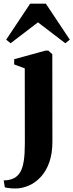

<svg xmlns="http://www.w3.org/2000/svg" viewBox="-64 -808 408 1070"><path d="M22.5 242.5Q8.5 242.5 -3.2 241.5Q-15 240.5 -24 238.8Q-33 237 -37 236L-43.5 197.5Q-33 197.5 -17 195Q-1 192.5 14 185Q36 173.5 49.2 150.5Q62.5 127.5 68.5 88.8Q74.5 50 74.5 -8.5L74 -427L15 -449V-478L189.5 -526H205.5L227.5 -505.5L228 -17.5Q228 48 210.5 97Q193 146 163 178.2Q133 210.5 96.5 226.2Q60 242 22.5 242.5ZM-5 -567 -29.5 -587 104 -787.5H191.5L325 -587L300 -567L147.5 -683.5Z"/></svg>

Font: Merriweather 120pt ExtraBold
Style: Regular
Weight: 800
Version: Version 2.100